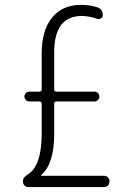

<svg xmlns="http://www.w3.org/2000/svg" viewBox="-20 -760 540 780"><path d="M93.8 -51.8Q148.4 -85.9 149.4 -214.8V-338.9Q149.4 -347.7 139.6 -347.7H98.6Q90.8 -347.7 85 -354Q79.1 -360.4 79.1 -368.2Q79.1 -376 85 -381.8Q90.8 -387.7 98.6 -387.7H139.6Q148.4 -387.7 149.4 -396.5V-542Q149.4 -637.7 191.9 -689Q234.4 -740.2 308.6 -740.2Q344.7 -740.2 375 -730.5Q397.5 -723.6 397.5 -698.2Q397.5 -690.4 390.1 -685.5Q382.8 -680.7 375 -683.6Q343.8 -694.3 313.5 -695.3Q200.2 -695.3 200.2 -547.9V-396.5Q200.2 -388.7 209 -387.7H364.3Q372.1 -387.7 377.9 -381.8Q383.8 -376 383.8 -368.2Q383.8 -360.4 377.9 -354Q372.1 -347.7 364.3 -347.7H209Q200.2 -347.7 200.2 -338.9V-215.8Q200.2 -94.7 147.5 -48.8Q146.5 -47.9 146.5 -46.9Q146.5 -45.9 147.5 -45.9H402.3Q412.1 -45.9 418.5 -39.6Q424.8 -33.2 424.8 -22.9Q424.8 -12.7 418.5 -6.3Q412.1 0 402.3 0H94.7Q85.9 0 79.6 -6.3Q73.2 -12.7 73.2 -22.5Q72.3 -39.1 93.8 -51.8Z"/></svg>

Font: Rounded-X Mgen+ 1m light
Style: Regular
Weight: 200
Designer: [Source Han Sans]
Ryoko NISHIZUKA  (kana & ideographs); Paul D. Hunt (Latin, Greek & Cyrillic); Wenlong ZHANG  (bopomofo
Version: Version 1.059.20150602